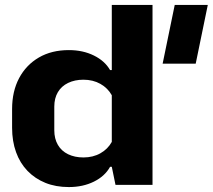

<svg xmlns="http://www.w3.org/2000/svg" viewBox="-20 -749 862 778"><path d="M639 -491 688 -729H822L773 -491ZM259 9Q206 9 164 -8Q122 -25 91.5 -56.5Q61 -88 45 -132.5Q29 -177 29 -231V-307Q29 -379 57.5 -432.5Q86 -486 137.5 -516Q189 -546 259 -546Q316 -546 360.5 -524Q405 -502 426 -465H433V-729H598V0H448L433 -73H426Q405 -35 360.5 -13Q316 9 259 9ZM318 -111Q357 -111 387 -128Q417 -145 433 -174V-363Q417 -392 387 -409Q357 -426 318 -426Q283 -426 256 -413Q229 -400 214.5 -375.5Q200 -351 200 -317V-221Q200 -187 214.5 -162Q229 -137 256 -124Q283 -111 318 -111Z"/></svg>

Font: Hubot Sans
Style: Bold
Weight: 700
Designer: Deni Anggara
Foundry: GitHub, Inc., Subsidiary of Microsoft Corporation
Version: Version 2.000